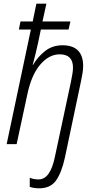

<svg xmlns="http://www.w3.org/2000/svg" viewBox="-20 -780 516 1039"><path d="M331 74 417 -334Q422 -357 426 -380.5Q430 -404 430 -422Q430 -535 318 -535Q263 -535 223 -503Q183 -471 159 -429H157Q165 -458 172 -487.5Q179 -517 186 -548L201 -620H351L361 -664H210L231 -760H177L157 -664H91L82 -620H147L16 0H70L127 -265Q149 -373 197 -429.5Q245 -486 303 -486Q375 -486 375 -414Q375 -398 371.5 -378.5Q368 -359 364 -338L277 69Q252 191 189 191Q162 191 141 182V231Q162 239 192 239Q253 239 283 197Q313 155 331 74Z"/></svg>

Font: Noto Sans UI SemiCondensed Light
Style: Italic
Weight: 300
Width: 4
Designer: Monotype Design Team
Foundry: Monotype Imaging Inc.
Version: 1.001